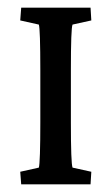

<svg xmlns="http://www.w3.org/2000/svg" viewBox="-20 -480 290 500"><path d="M35.2 0 32.7 -32.7 81.1 -43.5Q83 -48.8 84 -79.8Q85 -110.8 85 -161.1V-297.4Q85 -349.6 84 -380.4Q83 -411.1 81.1 -416L32.7 -426.8L35.2 -460H215.8L217.8 -426.8L168.9 -416Q164.6 -406.7 164.6 -297.4V-161.1Q164.6 -54.7 168.9 -43.5L217.8 -32.7L215.8 0Z"/></svg>

Font: Lateef
Style: Regular
Weight: 400
Designer: SIL International
Foundry: SIL International
Version: Version 4.200